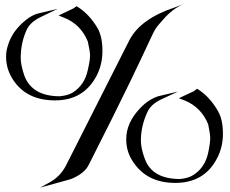

<svg xmlns="http://www.w3.org/2000/svg" viewBox="-20 -848 1058 883"><path d="M822.6 -828.4 785.8 -814.7Q624.7 -761.6 574.2 -661.6L283.2 -86.3Q257.4 -36.8 209.5 -10L164.7 14.7Q229.5 -3.2 265.3 -12.9Q301.1 -22.6 306.8 -24.7Q368.4 -49.5 388.4 -90.5Q452.6 -216.8 498.4 -309.2Q544.2 -401.6 576.1 -467.4Q607.9 -533.2 628.2 -576.1Q648.4 -618.9 661.3 -646.6Q674.2 -674.2 681.3 -689.2Q688.4 -704.2 695 -714.7Q701.6 -725.3 710 -734.7Q718.4 -744.2 732.1 -760Q774.7 -808.4 822.6 -828.4ZM451.1 -613.7Q451.1 -677.4 430 -716.3Q390.5 -784.7 332.1 -819.5L317.9 -809.5L249.5 -776.8L274.2 -766.8Q351.6 -736.3 383.7 -657.4Q394.2 -611.1 394.2 -593.2Q394.2 -571.1 383.7 -525.8Q369.5 -457.9 315.8 -423.2Q295.3 -409.5 255.3 -405.3Q128.9 -405.3 92.6 -498.4Q75.3 -548.4 75.3 -581.1Q75.3 -651.6 103.2 -712.1Q120 -746.8 165.8 -768.9L245.3 -807.4L154.7 -785.8Q115.3 -775.8 70.5 -730Q33.7 -692.1 17.9 -643.7Q7.9 -614.7 7.9 -588.9Q7.9 -531.6 37.9 -484.7Q99.5 -386.3 233.2 -386.3Q364.7 -386.3 424.2 -499.5Q451.1 -551.1 451.1 -613.7ZM1005.3 -233.2Q1005.3 -296.8 983.2 -335.8Q943.7 -405.3 886.3 -440L872.1 -428.9L802.6 -396.3L828.4 -386.3Q904.7 -355.8 937.4 -276.8Q946.8 -230.5 946.8 -213.7Q946.8 -189.5 937.4 -145.3Q922.6 -77.4 870 -43.7Q848.4 -28.9 808.4 -24.7Q679.5 -24.7 645.8 -117.9Q627.9 -166.8 627.9 -200.5Q627.9 -267.9 657.4 -331.6Q672.6 -366.8 718.4 -389.5L798.4 -426.8L782.6 -423.2Q748.9 -415.3 730.5 -410.8Q712.1 -406.3 707.4 -405.3Q660.5 -389.5 623.7 -349.5Q560.5 -283.2 560.5 -207.9Q560.5 -150 591.1 -105.3Q654.7 -6.8 785.8 -6.8Q918.9 -6.8 977.4 -118.4Q1005.3 -170 1005.3 -233.2Z"/></svg>

Font: MM Bagan
Style: Regular
Weight: 400
Designer: Khon Soe Zaw Thu
Version: Version 1.00 July 10, 2016, initial release